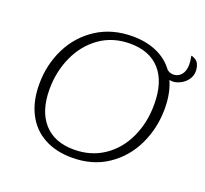

<svg xmlns="http://www.w3.org/2000/svg" viewBox="-127 -880 1116 1045"><g transform="rotate(20 431.0 -357.0)"><path d="M760 -562Q755 -562 743 -564Q773 -498 773 -408Q773 -296 727 -199Q681 -102 594 -43.5Q507 15 389 15Q295 15 226.5 -22.5Q158 -60 121.5 -131.5Q85 -203 85 -301Q85 -414 132.5 -509.5Q180 -605 268.5 -662Q357 -719 475 -719Q554 -719 615.5 -692Q677 -665 715 -613Q731 -599 752 -599Q780 -599 798 -620.5Q816 -642 816 -680Q816 -699 810 -729Q817 -729 828.5 -723Q840 -717 846 -710Q853 -702 857.5 -687.5Q862 -673 862 -658Q862 -630 846 -608Q830 -586 806 -574Q782 -562 760 -562ZM711 -410Q711 -540 650 -608.5Q589 -677 476 -677Q376 -677 301.5 -624.5Q227 -572 187 -484Q147 -396 147 -294Q147 -168 208.5 -99Q270 -30 383 -30Q481 -30 555.5 -80Q630 -130 670.5 -217Q711 -304 711 -410Z"/></g></svg>

Font: Charmonman
Style: Regular
Weight: 400
Designer: Ekaluck Peanpanawate
Foundry: Cadson Demak Co.,Ltd.
Version: Version 1.000; ttfautohint (v1.6)